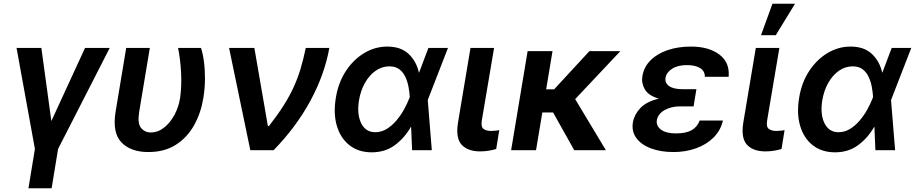

<svg xmlns="http://www.w3.org/2000/svg" viewBox="-20 -801 4883 1024"><path d="M68.2 -545.5H200.6L253.9 -155.5L433.6 -545.5H565.3L289.8 -6.7L255.3 203.1H131.7L166.2 -6.7Z M653.1 -545.5H779.1L722.3 -204.5Q712.4 -142.4 732.4 -118.4Q752.5 -94.5 783.4 -94.5Q822.1 -94.5 854.8 -120.2Q887.4 -146 910 -187.5Q932.5 -229 940.3 -277Q949.6 -340.6 945.8 -412.6Q942.1 -484.7 929.7 -545.5H1051.8Q1062.1 -515.6 1067.8 -471.9Q1073.5 -428.3 1073.2 -377.8Q1072.8 -327.4 1064.3 -277Q1051.5 -198.5 1015.3 -133.3Q979 -68.2 918.3 -29.1Q857.6 9.9 771 9.9Q676.8 9.9 627.5 -41.9Q578.1 -93.8 596.6 -206Z M1315 0 1201.7 -545.5H1336.6L1408.7 -128.6H1414.4Q1460.9 -188.2 1493.1 -239.2Q1525.2 -290.1 1547.1 -338.2Q1568.9 -386.4 1583.8 -436.8Q1598.7 -487.2 1610.8 -545.5H1736.5Q1711.3 -404.1 1635.7 -264Q1560 -123.9 1439.3 0Z M1961.3 11.4Q1891.3 11 1843.8 -26.5Q1796.2 -63.9 1776.6 -129.6Q1757.1 -195.3 1771.3 -280.2Q1784.4 -360.8 1824.6 -422.1Q1864.7 -483.3 1922.4 -517.9Q1980.1 -552.6 2045.5 -552.6Q2117.2 -552.6 2158.7 -513.8Q2200.3 -475.1 2214.1 -414.1H2215.2L2264.9 -545.5H2369.3L2262.8 -271.3L2261.4 -267.4L2283 0H2177.9L2172.6 -124.6H2171.5Q2137.1 -64.3 2085 -26.3Q2033 11.7 1961.3 11.4ZM2165.5 -283.4Q2164.1 -308.6 2158.9 -336.8Q2153.8 -365.1 2142.2 -390.3Q2130.7 -415.5 2110.1 -431.3Q2089.5 -447.1 2056.8 -447.1Q2017 -447.1 1983.5 -423.7Q1949.9 -400.2 1926.7 -359.4Q1903.4 -318.5 1894.5 -265.6Q1882.8 -192.1 1906.2 -144Q1929.7 -95.9 1981.2 -95.9Q2014.6 -95.9 2043.3 -113.8Q2072.1 -131.7 2095.3 -159.6Q2118.6 -187.5 2135.5 -218.4Q2152.3 -249.3 2162.3 -275.2Z M2489.3 -545.5H2615.1L2549.7 -158.7Q2544 -124.3 2558.8 -113.5Q2573.5 -102.6 2599.4 -102.6Q2612.2 -102.6 2623.4 -104Q2634.6 -105.5 2642.8 -106.9L2626.4 -6.4Q2609 -1.1 2587.2 2.7Q2565.3 6.4 2540.1 6.4Q2475.5 6.4 2442.5 -28.8Q2409.4 -63.9 2422.6 -147Z M2926.8 -528.4 2892.8 -324.6H2935.4L3123.6 -528.4H3288.7L3047.6 -272.4L3211.3 0H3042.6L2929.7 -201.3H2872.5L2838.8 0H2706L2794 -528.4Z M3683.9 -263.5 3679.3 -233.7H3606.2Q3560.4 -233.7 3524.9 -214Q3489.3 -194.2 3483 -159.4Q3478.7 -130 3505.3 -109.7Q3532 -89.5 3585.2 -89.5Q3638.8 -89.5 3668.9 -106.7Q3698.9 -123.9 3711.6 -158H3835.6Q3823.2 -104.4 3784.8 -66.8Q3746.4 -29.1 3691.1 -9.6Q3635.7 9.9 3572.1 9.9Q3503.6 9.9 3451.7 -9.6Q3399.9 -29.1 3373.8 -64.8Q3347.7 -100.5 3355.5 -148.4Q3362.2 -188.9 3394.7 -224.1Q3427.2 -259.2 3493.6 -274.9Q3438.2 -291.2 3419 -324.8Q3399.9 -358.3 3405.9 -394.2Q3414.4 -444.6 3450.1 -479.9Q3485.8 -515.3 3541.4 -533.9Q3596.9 -552.6 3665.1 -552.6Q3760.3 -552.6 3816.6 -510.1Q3872.9 -467.7 3866.1 -391.3H3739.3Q3739.7 -421.9 3714 -437.9Q3688.2 -453.8 3643.1 -453.8Q3594.5 -453.8 3564.5 -434.3Q3534.4 -414.8 3529.5 -386.4Q3525.2 -358.7 3548.5 -342Q3571.7 -325.3 3620.7 -325.3H3694.2Z M4011 -545.5H4136.7L4071.4 -158.7Q4065.7 -124.3 4080.4 -113.5Q4095.2 -102.6 4121.1 -102.6Q4133.9 -102.6 4145.1 -104Q4156.2 -105.5 4164.4 -106.9L4148.1 -6.4Q4130.7 -1.1 4108.8 2.7Q4087 6.4 4061.8 6.4Q3997.2 6.4 3964.1 -28.8Q3931.1 -63.9 3944.2 -147ZM4038.7 -613.3 4099.8 -781.2H4220.2L4117.5 -613.3Z M4432.2 11.4Q4362.2 11 4314.6 -26.5Q4267 -63.9 4247.5 -129.6Q4228 -195.3 4242.2 -280.2Q4255.3 -360.8 4295.5 -422.1Q4335.6 -483.3 4393.3 -517.9Q4451 -552.6 4516.3 -552.6Q4588.1 -552.6 4629.6 -513.8Q4671.2 -475.1 4685 -414.1H4686.1L4735.8 -545.5H4840.2L4733.7 -271.3L4732.2 -267.4L4753.9 0H4648.8L4643.5 -124.6H4642.4Q4608 -64.3 4555.9 -26.3Q4503.9 11.7 4432.2 11.4ZM4636.4 -283.4Q4634.9 -308.6 4629.8 -336.8Q4624.6 -365.1 4613.1 -390.3Q4601.6 -415.5 4581 -431.3Q4560.4 -447.1 4527.7 -447.1Q4487.9 -447.1 4454.4 -423.7Q4420.8 -400.2 4397.5 -359.4Q4374.3 -318.5 4365.4 -265.6Q4353.7 -192.1 4377.1 -144Q4400.6 -95.9 4452.1 -95.9Q4485.4 -95.9 4514.2 -113.8Q4543 -131.7 4566.2 -159.6Q4589.5 -187.5 4606.4 -218.4Q4623.2 -249.3 4633.2 -275.2Z"/></svg>

Font: Inter UI Semi Bold
Style: Italic
Weight: 600
Italic angle: -9.39999°
Designer: Rasmus Andersson
Foundry: rsms
Version: 3.2;8d6f07862